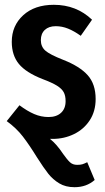

<svg xmlns="http://www.w3.org/2000/svg" viewBox="-20 -563 438 799"><path d="M343 112 374 186Q340 216 290 216Q253 216 226.5 200Q200 184 181 160Q162 136 134 92Q102 40 75 5Q48 -30 8 -59L61 -125Q93 -101 122 -88.5Q151 -76 182 -76Q215 -76 234 -93.5Q253 -111 253 -142Q253 -165 245 -179.5Q237 -194 217 -206.5Q197 -219 157 -234Q88 -261 58.5 -297Q29 -333 29 -389Q29 -456 76.5 -499.5Q124 -543 204 -543Q298 -543 363 -481L316 -414Q288 -434 263 -444Q238 -454 212 -454Q183 -454 166.5 -438.5Q150 -423 150 -396Q150 -369 168.5 -352.5Q187 -336 243 -314Q312 -287 345 -250Q378 -213 378 -151Q378 -100 353.5 -62.5Q329 -25 288 -5Q247 15 199 15H188Q215 36 243 78Q260 102 271.5 112.5Q283 123 301 123Q315 123 323 120.5Q331 118 343 112Z"/></svg>

Font: Fira Sans Extra Condensed Medium
Style: Regular
Weight: 500
Width: 1
Designer: Carrois Corporate & Edenspiekermann AG
Foundry: Carrois Corporate GbR & Edenspiekermann AG
Version: Version 4.203